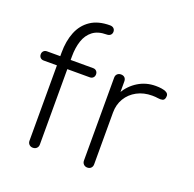

<svg xmlns="http://www.w3.org/2000/svg" viewBox="-135 -920 1073 1060"><g transform="rotate(20 401.5 -390.5)"><path d="M165 0Q152 0 143.5 -8.5Q135 -17 135 -30V-548Q135 -616 156 -668.5Q177 -721 221.5 -751Q266 -781 335 -781Q349 -781 357 -773.5Q365 -766 365 -754Q365 -742 357 -734.5Q349 -727 335 -727Q284 -727 253.5 -703.5Q223 -680 209.5 -639.5Q196 -599 196 -548V-30Q196 -17 187.5 -8.5Q179 0 165 0ZM57 -473Q45 -473 37.5 -480.5Q30 -488 30 -500Q30 -512 37.5 -519.5Q45 -527 57 -527H328Q340 -527 347.5 -519.5Q355 -512 355 -500Q355 -488 347.5 -480.5Q340 -473 328 -473Z M475 -334Q481 -398 510 -447.5Q539 -497 585 -525Q631 -553 687 -553Q725 -553 746 -544Q767 -535 762 -512Q759 -497 748 -494Q737 -491 721.5 -493.5Q706 -496 687 -496Q637 -496 598 -475Q559 -454 537 -417.5Q515 -381 515 -334ZM485 0Q472 0 463.5 -8.5Q455 -17 455 -30V-517Q455 -531 463.5 -539Q472 -547 485 -547Q499 -547 507 -539Q515 -531 515 -517V-30Q515 -17 507 -8.5Q499 0 485 0Z"/></g></svg>

Font: ComfortaaLight
Style: Regular
Weight: 300
Designer: Johan Aakerlund
Foundry: Johan Aakerlund
Version: Version 3.104; ttfautohint (v1.8.1.43-b0c9)